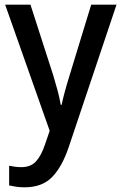

<svg xmlns="http://www.w3.org/2000/svg" viewBox="-20 -559 518 819"><path d="M2 -539H110L207 -238Q217 -205 225.5 -173.5Q234 -142 239 -112H243Q248 -137 257 -170Q266 -203 277 -238L369 -539H477L273 69Q245 152 202.5 196Q160 240 85 240Q65 240 48.5 237.5Q32 235 19 232V148Q29 150 42.5 152Q56 154 71 154Q111 154 133.5 129.5Q156 105 172 57L192 -1Z"/></svg>

Font: Noto Sans Georgian SemiCondensed Medium
Style: Regular
Weight: 500
Width: 4
Designer: Monotype Design Team, Akaki Razmadze
Foundry: Google LLC
Version: Version 2.005; ttfautohint (v1.8.4.7-5d5b)